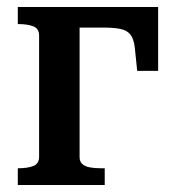

<svg xmlns="http://www.w3.org/2000/svg" viewBox="-20 -530 502 550"><path d="M92 -81V-428Q92 -448 75.5 -454.5Q59 -461 33 -461H31V-510H208V-80Q208 -67 216 -60Q224 -53 237.5 -50.5Q251 -48 269 -48H280V0H31V-48H32Q59 -48 75.5 -54.5Q92 -61 92 -81ZM153 -451V-510H433V-327H373L366 -395Q363 -419 353.5 -431Q344 -443 325.5 -447Q307 -451 275 -451Z"/></svg>

Font: Roboto Serif 28pt Condensed Medium
Style: Regular
Weight: 500
Width: 3
Designer: Greg Gazdowicz
Foundry: Commercial Type
Version: Version 1.008